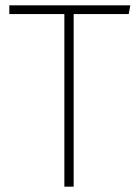

<svg xmlns="http://www.w3.org/2000/svg" viewBox="-20 -702 520 722"><path d="M470 -682 464 -649H257V0H222V-649H15V-682Z"/></svg>

Font: Fira Sans UltraLight
Style: Regular
Weight: 200
Designer: Carrois Corporate & Edenspiekermann AG
Foundry: Carrois Corporate GbR & Edenspiekermann AG
Version: Version 4.106;PS 004.106;hotconv 1.0.70;makeotf.lib2.5.58329